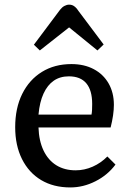

<svg xmlns="http://www.w3.org/2000/svg" viewBox="-20 -799 559 833"><path d="M285.2 14.2Q211.9 14.2 158.4 -17.8Q105 -49.8 75.4 -108.9Q45.9 -168 45.9 -247.1Q45.9 -330.1 76.4 -391.6Q106.9 -453.1 161.9 -487.1Q216.8 -521 290 -521Q345.2 -521 386.7 -499Q428.2 -477.1 451.2 -437Q474.1 -397 474.1 -344.2Q474.1 -323.2 470.5 -298.1Q466.8 -272.9 460 -246.1H147Q148.9 -188 168.9 -146Q189 -104 224.4 -82Q259.8 -60.1 308.1 -60.1Q346.2 -60.1 382.1 -75.9Q418 -91.8 445.8 -120.1L481 -85Q446.8 -39.1 394 -12.5Q341.3 14.2 285.2 14.2ZM147 -301.8H377Q378.9 -311.5 379.4 -323.2Q379.9 -335 379.9 -348.1Q379.9 -407.2 354.5 -437.5Q329.1 -467.8 278.8 -467.8Q240.7 -467.8 213.4 -449Q186 -430.2 168.9 -393.1Q151.9 -356 147 -301.8ZM152.8 -580.1 127 -605 240.7 -756.8Q249.5 -768.1 259.8 -773.4Q270 -778.8 279.8 -778.8Q286.6 -778.8 292.7 -776.9Q298.8 -774.9 305.9 -769Q313 -763.2 320.8 -751L429.7 -606L402.8 -580.1L279.8 -680.2Z"/></svg>

Font: Literata
Style: Regular
Weight: 400
Designer: Latin by Veronika Burian and Jose Scaglione. Greek by Irene Vlachou. Cyrillic by Vera Evstafieva.
Foundry: TypeTogether
Version: Version 3.002